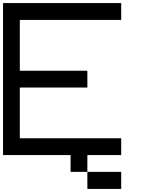

<svg xmlns="http://www.w3.org/2000/svg" viewBox="-20 -1020 929 1263"><path d="M554.7 222.7Q554.7 194.3 554.7 110.4Q610.4 110.4 777.3 110.4Q777.3 138.7 777.3 222.7Q721.7 222.7 554.7 222.7ZM444.3 110.4Q444.3 83 444.3 0Q333 0 0 0Q0 -250 0 -1000Q194.3 -1000 777.3 -1000Q777.3 -972.7 777.3 -888.7Q610.4 -888.7 110.4 -888.7Q110.4 -805.7 110.4 -554.7Q221.7 -554.7 554.7 -554.7Q554.7 -527.3 554.7 -444.3Q444.3 -444.3 110.4 -444.3Q110.4 -361.3 110.4 -110.4Q277.3 -110.4 777.3 -110.4Q777.3 -83 777.3 0Q721.7 0 554.7 0Q554.7 27.3 554.7 110.4Q527.3 110.4 444.3 110.4Z"/></svg>

Font: Ingsat TST_CRD
Style: Regular
Weight: 300
Designer: Tofik Waleny
Version: 1.0